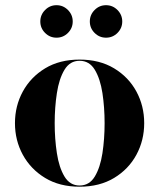

<svg xmlns="http://www.w3.org/2000/svg" viewBox="-20 -695 600 725"><path d="M319.2 -613.9Q319.2 -639.1 337.2 -657.2Q355.2 -675.4 380.4 -675.4Q405.6 -675.4 423.6 -657.2Q441.6 -639.1 441.6 -613.9Q441.6 -588.7 423.6 -570.7Q405.6 -552.7 380.4 -552.7Q355.2 -552.7 337.2 -570.7Q319.2 -588.7 319.2 -613.9ZM132.2 -613.9Q132.2 -639.1 150.2 -657.2Q168.2 -675.4 193.4 -675.4Q218.6 -675.4 236.6 -657.2Q254.6 -639.1 254.6 -613.9Q254.6 -588.7 236.6 -570.7Q218.6 -552.7 193.4 -552.7Q168.2 -552.7 150.2 -570.7Q132.2 -588.7 132.2 -613.9ZM36.5 -230Q36.5 -295 66.2 -349.5Q96 -404 150.5 -437Q205 -470 280.5 -470Q356 -470 410.8 -437Q465.5 -404 495 -349.5Q524.5 -295 524.5 -230Q524.5 -165 495 -110.5Q465.5 -56 410.8 -23Q356 10 280.5 10Q205 10 150.5 -23Q96 -56 66.2 -110.5Q36.5 -165 36.5 -230ZM186.5 -230Q186.5 -170.5 194.8 -116.5Q203 -62.5 223.5 -28.5Q244 5.5 280.5 5.5Q317.5 5.5 338 -28.5Q358.5 -62.5 366.8 -116.5Q375 -170.5 375 -230Q375 -289.5 366.8 -343.5Q358.5 -397.5 338 -431.5Q317.5 -465.5 280.5 -465.5Q244 -465.5 223.5 -431.5Q203 -397.5 194.8 -343.5Q186.5 -289.5 186.5 -230Z"/></svg>

Font: Bodoni* 36pt
Style: Bold
Weight: 700
Version: Version 2.3